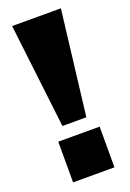

<svg xmlns="http://www.w3.org/2000/svg" viewBox="-138 -756 548 807"><g transform="rotate(-20 136.0 -352.5)"><path d="M82 -238 27 -705H245L189 -238ZM43 0V-182H228V0Z"/></g></svg>

Font: Nunito Sans Black
Style: Regular
Weight: 900
Designer: Vernon Adams
Foundry: Vernon Adams
Version: Version 3.006; ttfautohint (v1.8.3)